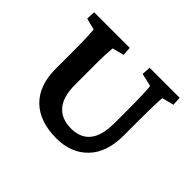

<svg xmlns="http://www.w3.org/2000/svg" viewBox="-113 -613 773 773"><g transform="rotate(45 273.0 -226.5)"><path d="M29.8 -460H232.4L234.9 -422.4L185.1 -409.7Q184.1 -397.9 182.6 -368.7Q181.2 -339.4 181.6 -289.6V-202.1Q181.2 -131.8 210.4 -97.4Q239.7 -63 294.9 -63Q348.1 -63 375.7 -97.2Q403.3 -131.3 403.3 -203.6V-275.9Q403.3 -326.7 401.9 -365.7Q400.4 -404.8 398.4 -409.7L343.3 -422.4L345.7 -460H516.6L518.6 -422.4L468.8 -409.7Q467.3 -406.2 466.1 -368.9Q464.8 -331.5 464.8 -275.9V-191.9Q464.8 -97.2 414.8 -45.2Q364.7 6.8 281.2 6.8Q185.1 6.8 133.1 -44.2Q81.1 -95.2 81.1 -189.5V-289.6Q81.1 -341.8 79.6 -373.8Q78.1 -405.8 77.1 -409.7L27.8 -422.4Z"/></g></svg>

Font: Lateef SemiBold
Style: Regular
Weight: 600
Designer: SIL International
Foundry: SIL International
Version: Version 4.200